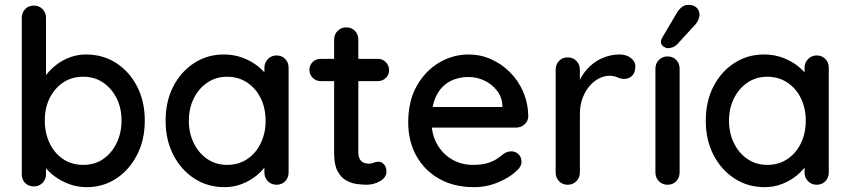

<svg xmlns="http://www.w3.org/2000/svg" viewBox="-20 -763 3513 793"><path d="M335 -538Q405 -538 459.5 -503Q514 -468 546 -406.5Q578 -345 578 -265Q578 -185 546 -123Q514 -61 460 -25.5Q406 10 338 10Q300 10 266 -2.5Q232 -15 206 -34.5Q180 -54 163.5 -76Q147 -98 143 -117L170 -130V-43Q170 -22 155.5 -7.5Q141 7 120 7Q98 7 84 -7Q70 -21 70 -43V-689Q70 -711 84 -725.5Q98 -740 120 -740Q141 -740 155.5 -725.5Q170 -711 170 -689V-408L154 -417Q157 -436 173 -456.5Q189 -477 213.5 -496Q238 -515 269.5 -526.5Q301 -538 335 -538ZM324 -446Q276 -446 240.5 -422Q205 -398 185 -357.5Q165 -317 165 -265Q165 -213 185 -171.5Q205 -130 240.5 -106Q276 -82 324 -82Q371 -82 406 -106Q441 -130 461.5 -172Q482 -214 482 -265Q482 -317 461.5 -357.5Q441 -398 406 -422Q371 -446 324 -446Z M1122 -534Q1144 -534 1158 -519.5Q1172 -505 1172 -483V-51Q1172 -29 1158 -14.5Q1144 0 1122 0Q1101 0 1086.5 -14.5Q1072 -29 1072 -51V-123L1093 -120Q1093 -102 1078.5 -80Q1064 -58 1039 -37.5Q1014 -17 980 -3.5Q946 10 907 10Q838 10 783 -25.5Q728 -61 696 -123Q664 -185 664 -264Q664 -345 696 -406.5Q728 -468 782.5 -503Q837 -538 904 -538Q947 -538 983.5 -524Q1020 -510 1047 -488Q1074 -466 1088.5 -441.5Q1103 -417 1103 -395L1072 -392V-483Q1072 -504 1086.5 -519Q1101 -534 1122 -534ZM918 -82Q965 -82 1001 -106Q1037 -130 1057 -171.5Q1077 -213 1077 -264Q1077 -316 1057 -357Q1037 -398 1001 -422Q965 -446 918 -446Q872 -446 836.5 -422Q801 -398 780.5 -357Q760 -316 760 -264Q760 -213 780.5 -171.5Q801 -130 836.5 -106Q872 -82 918 -82Z M1305 -520H1540Q1560 -520 1573.5 -506.5Q1587 -493 1587 -473Q1587 -454 1573.5 -441Q1560 -428 1540 -428H1305Q1285 -428 1271.5 -441.5Q1258 -455 1258 -474Q1258 -494 1271.5 -507Q1285 -520 1305 -520ZM1410 -650Q1432 -650 1446 -635.5Q1460 -621 1460 -599V-135Q1460 -117 1466 -106Q1472 -95 1482.5 -91Q1493 -87 1504 -87Q1515 -87 1523.5 -91Q1532 -95 1544 -95Q1556 -95 1566 -84Q1576 -73 1576 -54Q1576 -30 1550 -15Q1524 0 1494 0Q1477 0 1454 -3Q1431 -6 1409.5 -18Q1388 -30 1374 -56.5Q1360 -83 1360 -131V-599Q1360 -621 1374.5 -635.5Q1389 -650 1410 -650Z M1938 10Q1855 10 1794 -24.5Q1733 -59 1699.5 -119.5Q1666 -180 1666 -258Q1666 -346 1701.5 -408.5Q1737 -471 1794 -504.5Q1851 -538 1915 -538Q1964 -538 2008 -518.5Q2052 -499 2086.5 -464.5Q2121 -430 2141 -383.5Q2161 -337 2162 -282Q2161 -262 2146 -249Q2131 -236 2111 -236H1722L1698 -321H2074L2055 -303V-328Q2053 -363 2032 -389.5Q2011 -416 1980 -430.5Q1949 -445 1915 -445Q1885 -445 1857.5 -435.5Q1830 -426 1808.5 -405Q1787 -384 1774.5 -349.5Q1762 -315 1762 -264Q1762 -209 1785 -168Q1808 -127 1847 -104.5Q1886 -82 1933 -82Q1970 -82 1994 -89.5Q2018 -97 2034 -108Q2050 -119 2062 -129Q2077 -138 2092 -138Q2110 -138 2122 -125.5Q2134 -113 2134 -96Q2134 -74 2112 -56Q2085 -30 2037.5 -10Q1990 10 1938 10Z M2325 0Q2303 0 2289 -14.5Q2275 -29 2275 -51V-475Q2275 -497 2289 -511.5Q2303 -526 2325 -526Q2346 -526 2360.5 -511.5Q2375 -497 2375 -475V-363L2365 -406Q2373 -434 2389.5 -458Q2406 -482 2429 -500Q2452 -518 2480.5 -528Q2509 -538 2540 -538Q2566 -538 2585 -524Q2604 -510 2604 -489Q2604 -462 2590 -449.5Q2576 -437 2559 -437Q2544 -437 2530 -443.5Q2516 -450 2497 -450Q2476 -450 2454 -439Q2432 -428 2414 -406.5Q2396 -385 2385.5 -356Q2375 -327 2375 -291V-51Q2375 -29 2360.5 -14.5Q2346 0 2325 0Z M2787 -51Q2787 -29 2773 -14.5Q2759 0 2737 0Q2716 0 2701.5 -14.5Q2687 -29 2687 -51V-479Q2687 -501 2701.5 -515.5Q2716 -530 2737 -530Q2759 -530 2773 -515.5Q2787 -501 2787 -479ZM2737 -564Q2730 -564 2719.5 -571.5Q2709 -579 2710 -592Q2710 -600 2716 -609L2775 -709Q2782 -722 2794.5 -732.5Q2807 -743 2823 -743Q2846 -743 2858 -730.5Q2870 -718 2869 -699Q2868 -690 2864 -681Q2860 -672 2853 -663L2777 -580Q2768 -571 2757.5 -567.5Q2747 -564 2737 -564Z M3353 -534Q3375 -534 3389 -519.5Q3403 -505 3403 -483V-51Q3403 -29 3389 -14.5Q3375 0 3353 0Q3332 0 3317.5 -14.5Q3303 -29 3303 -51V-123L3324 -120Q3324 -102 3309.5 -80Q3295 -58 3270 -37.5Q3245 -17 3211 -3.5Q3177 10 3138 10Q3069 10 3014 -25.5Q2959 -61 2927 -123Q2895 -185 2895 -264Q2895 -345 2927 -406.5Q2959 -468 3013.5 -503Q3068 -538 3135 -538Q3178 -538 3214.5 -524Q3251 -510 3278 -488Q3305 -466 3319.5 -441.5Q3334 -417 3334 -395L3303 -392V-483Q3303 -504 3317.5 -519Q3332 -534 3353 -534ZM3149 -82Q3196 -82 3232 -106Q3268 -130 3288 -171.5Q3308 -213 3308 -264Q3308 -316 3288 -357Q3268 -398 3232 -422Q3196 -446 3149 -446Q3103 -446 3067.5 -422Q3032 -398 3011.5 -357Q2991 -316 2991 -264Q2991 -213 3011.5 -171.5Q3032 -130 3067.5 -106Q3103 -82 3149 -82Z"/></svg>

Font: Quicksand Light SemiBold
Style: Regular
Weight: 600
Version: Version 3.006